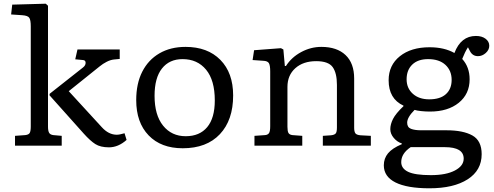

<svg xmlns="http://www.w3.org/2000/svg" viewBox="-20 -786 2666 1036"><path d="M61 0V-53L116 -57Q135 -59 140.5 -69Q146 -79 146 -104V-644Q146 -678 138 -690Q130 -702 99 -704L40 -708L46 -761L227 -766L239 -755V-103Q239 -80 245 -69.5Q251 -59 268 -57L313 -53V0ZM568 9Q522 9 494.5 -8.5Q467 -26 432 -65L247 -272L248 -280L428 -422Q442 -433 442 -447Q442 -461 428 -462L386 -466L398 -519H626V-468L595 -465Q576 -463 555.5 -452.5Q535 -442 518 -428L351 -294L529 -100Q566 -59 610 -59Q625 -59 652 -67L663 -31Q618 9 568 9Z M966 14Q849 14 782 -55.5Q715 -125 715 -246Q715 -335 747.5 -399Q780 -463 840 -498Q900 -533 981 -533Q1100 -533 1169 -463Q1238 -393 1238 -271Q1238 -138 1166.5 -62Q1095 14 966 14ZM982 -51Q1057 -51 1098 -100Q1139 -149 1139 -244Q1139 -353 1092 -410Q1045 -467 965 -467Q894 -467 854 -416.5Q814 -366 814 -269Q814 -165 860 -108Q906 -51 982 -51Z M1353 0V-53L1410 -57Q1424 -58 1431 -67Q1438 -76 1438 -105V-401Q1438 -433 1431 -445Q1424 -457 1401 -458L1343 -462L1351 -515L1496 -526L1509 -519L1517 -430H1523Q1553 -477 1605 -505Q1657 -533 1714 -533Q1798 -533 1844.5 -489Q1891 -445 1891 -362V-97Q1891 -77 1897 -67.5Q1903 -58 1925 -56L1981 -53V0H1722V-53L1766 -56Q1784 -58 1791 -65.5Q1798 -73 1798 -98V-328Q1798 -392 1775 -424Q1752 -456 1686 -456Q1616 -456 1573.5 -418Q1531 -380 1531 -317V-102Q1531 -78 1536.5 -68.5Q1542 -59 1558 -57L1611 -53V0Z M2297 230Q2177 230 2114 198.5Q2051 167 2051 106Q2051 69 2073.5 41.5Q2096 14 2148 -8V-12Q2123 -20 2104.5 -42Q2086 -64 2086 -89Q2086 -115 2100.5 -144Q2115 -173 2157 -213V-216Q2077 -253 2077 -353Q2077 -434 2137.5 -482.5Q2198 -531 2298 -531Q2377 -531 2432 -500Q2467 -592 2548 -592Q2580 -592 2600 -577Q2620 -562 2620 -539Q2620 -517 2601 -500Q2582 -483 2559 -483Q2530 -483 2516 -510L2505 -531Q2488 -504 2474 -468Q2514 -424 2514 -358Q2514 -279 2455.5 -231.5Q2397 -184 2300 -184Q2277 -184 2253 -186.5Q2229 -189 2217 -193Q2177 -153 2177 -124Q2177 -99 2197.5 -91Q2218 -83 2252 -83H2389Q2479 -83 2529 -55Q2579 -27 2579 46Q2579 133 2503.5 181.5Q2428 230 2297 230ZM2296 -250Q2355 -250 2386 -278Q2417 -306 2417 -355Q2417 -405 2383.5 -436Q2350 -467 2290 -467Q2235 -467 2204.5 -437.5Q2174 -408 2174 -358Q2174 -310 2207.5 -280Q2241 -250 2296 -250ZM2305 159Q2387 159 2434.5 134Q2482 109 2482 70Q2482 8 2380 8H2196Q2145 42 2145 89Q2145 123 2182 141Q2219 159 2305 159Z"/></svg>

Font: Literata 7pt
Style: Regular
Weight: 400
Designer: Latin by Veronika Burian and Jose Scaglione. Greek by Irene Vlachou. Cyrillic by Vera Evstafieva.
Foundry: TypeTogether
Version: Version 3.002